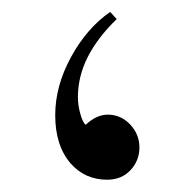

<svg xmlns="http://www.w3.org/2000/svg" viewBox="-20 -332 317 314"><path d="M208 -90.8Q208 -69.3 193.4 -53.7Q178.7 -38.1 155.3 -38.1Q119.1 -38.1 95.7 -64.5Q70.3 -93.8 70.3 -143.6Q70.3 -191.4 96.2 -238.8Q122.1 -286.1 160.2 -312.5L170.9 -300.8Q139.6 -270.5 123.5 -238.8Q107.4 -207 107.4 -172.9Q107.4 -160.2 111.3 -146Q115.2 -131.8 120.1 -127.9Q137.7 -144.5 156.2 -144.5Q177.7 -144.5 192.9 -128.4Q208 -112.3 208 -90.8Z"/></svg>

Font: Thabit
Style: Regular
Weight: 500
Designer: Regenerated by Nadim Shaikli
Foundry: MAK Alagha
Version: 0.01